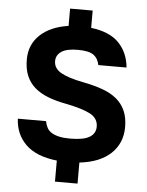

<svg xmlns="http://www.w3.org/2000/svg" viewBox="-61 -849 781 1017"><g transform="rotate(5 330.0 -340.0)"><path d="M270 8Q160 -4 104.5 -58Q49 -112 45 -195H195Q199 -175 207 -160Q215 -145 231 -135Q247 -125 271 -119.5Q295 -114 330 -114Q402 -114 433.5 -133.5Q465 -153 465 -189Q465 -233 423.5 -255.5Q382 -278 291 -296Q237 -306 195 -322.5Q153 -339 124 -364.5Q95 -390 80 -426Q65 -462 65 -512Q65 -591 119.5 -642.5Q174 -694 270 -708V-800H390V-708Q490 -696 539 -644.5Q588 -593 595 -515H445Q438 -551 413 -568.5Q388 -586 330 -586Q271 -586 243 -567Q215 -548 215 -516Q215 -478 253.5 -455.5Q292 -433 375 -417Q432 -406 476.5 -390Q521 -374 551.5 -349Q582 -324 598.5 -287.5Q615 -251 615 -200Q615 -114 556.5 -59Q498 -4 390 8V120H270Z"/></g></svg>

Font: Golos Text DemiBold
Style: Regular
Weight: 600
Designer: A.Korolkova, Vitaly Kuzmin
Foundry: ParaType Ltd
Version: Version 2.002